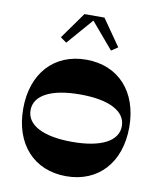

<svg xmlns="http://www.w3.org/2000/svg" viewBox="-83 -796 726 870"><g transform="rotate(10 280.0 -361.0)"><path d="M280 8C428 8 524 -97 524 -260C524 -423 428 -528 280 -528C132 -528 36 -423 36 -260C36 -97 132 8 280 8ZM70 -259C70 -328 147 -368 280 -368C413 -368 490 -328 490 -259C490 -190 413 -150 280 -150C147 -150 70 -190 70 -259ZM148 -608 176 -588 280 -708 382 -588 412 -608 327 -730H235Z"/></g></svg>

Font: Ribes
Style: Bold
Weight: 900
Designer: Luigi Gorlero
Foundry: Collletttivo
Version: Version 2.100;Glyphs 3.1.2 (3151)